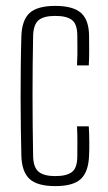

<svg xmlns="http://www.w3.org/2000/svg" viewBox="-20 -626 366 652"><path d="M241.5 -404Q242.5 -423 242.8 -440.2Q243 -457.5 242.8 -473.5Q242.5 -489.5 242.5 -505Q242.5 -544 224.5 -558Q206.5 -572 167.5 -572Q128 -572 110.8 -557.2Q93.5 -542.5 92.5 -504Q91.5 -457.5 91 -407.5Q90.5 -357.5 90.5 -305.2Q90.5 -253 91 -200Q91.5 -147 92.5 -95Q93.5 -57 111.5 -42.5Q129.5 -28 167.5 -28Q206.5 -28 224.5 -42Q242.5 -56 242.5 -95Q242.5 -119 242.8 -143Q243 -167 241.5 -197H281.5Q283 -172.5 283.2 -144.2Q283.5 -116 282.5 -98Q280.5 -42.5 254.5 -18.2Q228.5 6 167.5 6Q107 6 80.5 -18.2Q54 -42.5 52.5 -98Q51.5 -141 50.8 -190Q50 -239 50 -291.2Q50 -343.5 50.5 -396.8Q51 -450 52.5 -501Q54 -557.5 80.5 -581.8Q107 -606 167.5 -606Q228.5 -606 255.5 -581.8Q282.5 -557.5 282.5 -502Q282.5 -479.5 282.8 -455.8Q283 -432 281.5 -404Z"/></svg>

Font: Big Shoulders Text Thin Thin
Style: Regular
Weight: 250
Version: Version 2.002